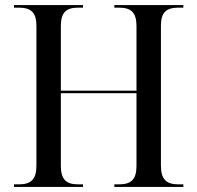

<svg xmlns="http://www.w3.org/2000/svg" viewBox="-20 -734 774 754"><path d="M35 0H306V-10H287C239 -10 219 -30 219 -83V-368H516V-83C516 -30 496 -10 447 -10H429V0H700V-10H681C633 -10 612 -30 612 -83V-634C612 -685 633 -704 681 -704H700V-714H429V-704H447C496 -704 516 -684 516 -631V-378H219V-632C219 -684 239 -704 287 -704H306V-714H35V-704H53C102 -704 123 -685 123 -633V-83C123 -30 102 -10 54 -10H35Z"/></svg>

Font: Noto Serif Display SemiCondensed
Style: Regular
Weight: 400
Width: 4
Designer: Monotype Design Team
Foundry: Monotype Imaging Inc.
Version: Version 2.009